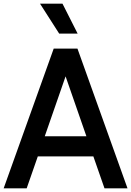

<svg xmlns="http://www.w3.org/2000/svg" viewBox="-33 -1021 718 1051"><path d="M261 -755H391L665 10H539L478 -165H174L113 10H-13ZM440 -275 326 -603 212 -275ZM186 -1001H309L392 -837H291Z"/></svg>

Font: BLUETTI 2.0 Medium
Style: Italic
Weight: 500
Designer: Stijn de Vries
Foundry: tokotype
Version: Version 2.005;October 31, 2023;FontCreator 14.0.0.2814 64-bi